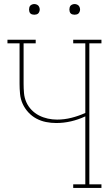

<svg xmlns="http://www.w3.org/2000/svg" viewBox="-20 -932 540 952"><path d="M343 0V-18H403V-355Q369 -339 332.5 -330.5Q296 -322 259 -322Q233 -322 208 -327Q183 -332 160.5 -344Q138 -356 120.5 -375Q103 -394 92.5 -417Q82 -440 79.5 -465.5Q77 -491 77 -517V-717H17V-735H157V-717H97V-517Q97 -494 99 -470.5Q101 -447 110.5 -425.5Q120 -404 136.5 -387Q153 -370 173.5 -359.5Q194 -349 217 -344Q240 -339 263 -339Q299 -339 334.5 -348Q370 -357 403 -372V-717H343V-735H483V-717H423V-18H483V0ZM350 -859Q345 -859 339.5 -860.5Q334 -862 330.5 -865.5Q327 -869 325.5 -874.5Q324 -880 324 -885Q324 -890 325.5 -895.5Q327 -901 330.5 -904.5Q334 -908 339.5 -910Q345 -912 350 -912Q355 -912 360.5 -910Q366 -908 369.5 -904.5Q373 -901 375 -895.5Q377 -890 377 -885Q377 -880 375 -874.5Q373 -869 369.5 -865.5Q366 -862 360.5 -860.5Q355 -859 350 -859ZM150 -859Q145 -859 139.5 -860.5Q134 -862 130.5 -865.5Q127 -869 125.5 -874.5Q124 -880 124 -885Q124 -890 125.5 -895.5Q127 -901 130.5 -904.5Q134 -908 139.5 -910Q145 -912 150 -912Q155 -912 160.5 -910Q166 -908 169.5 -904.5Q173 -901 175 -895.5Q177 -890 177 -885Q177 -880 175 -874.5Q173 -869 169.5 -865.5Q166 -862 160.5 -860.5Q155 -859 150 -859Z"/></svg>

Font: Iosevka Slab Thin
Style: Regular
Weight: 100
Monospace: yes
Designer: Belleve Invis
Foundry: Belleve Invis
Version: Version 11.1.0; ttfautohint (v1.8.3)